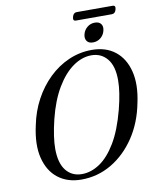

<svg xmlns="http://www.w3.org/2000/svg" viewBox="-100 -1015 889 1101"><g transform="rotate(-10 344.0 -464.0)"><path d="M470.5 -710.5Q552 -710.5 606 -668Q660 -625.5 679.5 -547.8Q699 -470 676 -365Q654.5 -253.5 597.8 -168.8Q541 -84 460.2 -36.2Q379.5 11.5 284.5 11.5Q204 11.5 149.2 -30.8Q94.5 -73 74.8 -152Q55 -231 80 -341.5Q95.5 -419.5 131.5 -486.5Q167.5 -553.5 219.5 -604Q271.5 -654.5 335.5 -682.5Q399.5 -710.5 470.5 -710.5ZM292.5 -19Q346 -19 396.8 -53Q447.5 -87 490.8 -159Q534 -231 564 -346Q577 -396.5 583.2 -437.8Q589.5 -479 589.5 -512Q590 -595.5 555 -638Q520 -680.5 463 -680.5Q408 -680.5 355.5 -643.5Q303 -606.5 260 -534.5Q217 -462.5 191 -358Q178 -305 172 -262.8Q166 -220.5 166 -187.5Q166.5 -103.5 200.8 -61.2Q235 -19 292.5 -19ZM486 -751.5Q461 -751.5 450.2 -767Q439.5 -782.5 445.5 -806.5Q452 -831 471 -846.2Q490 -861.5 515 -861.5Q540 -861.5 551 -846.2Q562 -831 555.5 -806.5Q549.5 -782.5 530.5 -767Q511.5 -751.5 486 -751.5ZM398 -915.5Q404 -939 423 -939H632.5Q651.5 -939 645.5 -915.5Q639.5 -892 620 -892H411Q391.5 -892 398 -915.5Z"/></g></svg>

Font: Fraunces 144pt Soft
Style: Italic
Weight: 400
Italic angle: -16°
Version: Version 1.000;[b76b70a41]